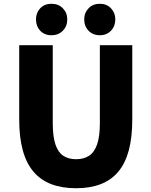

<svg xmlns="http://www.w3.org/2000/svg" viewBox="-20 -985 803 1019"><path d="M384 14Q309 14 252.5 -7.5Q196 -29 158 -73.5Q120 -118 101 -187Q82 -256 82 -350V-745H260V-331Q260 -261 274 -219Q288 -177 315.5 -158.5Q343 -140 384 -140Q425 -140 453 -158.5Q481 -177 495.5 -219Q510 -261 510 -331V-745H682V-350Q682 -256 663.5 -187Q645 -118 607.5 -73.5Q570 -29 514 -7.5Q458 14 384 14ZM253 -798Q216 -798 193.5 -822Q171 -846 171 -882Q171 -917 193.5 -941Q216 -965 253 -965Q290 -965 313.5 -941Q337 -917 337 -882Q337 -846 313.5 -822Q290 -798 253 -798ZM510 -798Q473 -798 450 -822Q427 -846 427 -882Q427 -917 450 -941Q473 -965 510 -965Q546 -965 569 -941Q592 -917 592 -882Q592 -846 569 -822Q546 -798 510 -798Z"/></svg>

Font: Noto Sans HK Thin Black
Style: Regular
Weight: 900
Version: Version 2.004-H2;hotconv 1.0.118;makeotfexe 2.5.65603